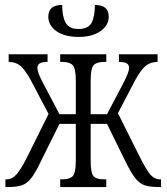

<svg xmlns="http://www.w3.org/2000/svg" viewBox="-20 -755 673 775"><path d="M2 0V-31H6Q29 -31 47 -51.5Q65 -72 90 -122L176 -295L104 -432Q80 -475 61.5 -490Q43 -505 15 -505V-536H172V-505Q149 -505 140 -499Q131 -493 131 -481Q131 -472 136 -457.5Q141 -443 159 -410L220 -294H286V-429Q286 -479 273.5 -492Q261 -505 232 -505H223V-536H409V-505H400Q370 -505 358 -492Q346 -479 346 -429V-294H412L473 -410Q490 -443 495.5 -457.5Q501 -472 501 -481Q501 -493 492 -499Q483 -505 460 -505V-536H616V-505Q588 -505 569 -490Q550 -475 526 -432L456 -298L544 -122Q569 -72 586 -51.5Q603 -31 627 -31H630V0H622Q586 0 564.5 -7Q543 -14 525.5 -36.5Q508 -59 485 -106L412 -255H346V-107Q346 -57 357.5 -44Q369 -31 400 -31H409V0H223V-31H232Q261 -31 273.5 -44Q286 -57 286 -107V-255H220L146 -106Q124 -59 106.5 -36.5Q89 -14 68 -7Q47 0 11 0ZM297 -606Q241 -606 208 -629Q175 -652 175 -688Q175 -735 231 -735Q231 -688 245 -663Q259 -638 297 -638Q336 -638 349.5 -663Q363 -688 363 -735Q419 -735 419 -688Q419 -653 386 -629.5Q353 -606 297 -606Z"/></svg>

Font: Noto Serif ExtraCondensed Light
Style: Regular
Weight: 300
Width: 2
Designer: Monotype Design Team
Foundry: Monotype Imaging Inc.
Version: Version 2.014; ttfautohint (v1.8.4.7-5d5b)